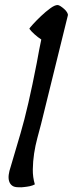

<svg xmlns="http://www.w3.org/2000/svg" viewBox="-20 -749 312 783"><path d="M147.5 -243.2Q140.6 -216.8 132.3 -186Q124 -155.3 119.1 -123Q114.3 -90.8 113.8 -58.6Q113.3 -26.4 122.1 2.9Q113.3 7.8 101.6 10.3Q89.8 12.7 79.1 13.7Q67.4 15.6 54.7 14.6Q38.1 14.6 29.3 7.8Q20.5 1 17.1 -10.3Q13.7 -21.5 15.6 -36.6Q17.6 -51.8 23.4 -68.4Q33.2 -101.6 64 -206.1Q94.7 -310.5 129.9 -492.2Q135.7 -523.4 140.1 -547.4Q144.5 -571.3 148.4 -587.9Q134.8 -596.7 121.1 -608.9Q107.4 -621.1 99.6 -631.8Q100.6 -634.8 114.7 -650.4Q128.9 -666 147.5 -683.6Q166 -701.2 184.6 -714.8Q203.1 -728.5 214.8 -728.5Q219.7 -728.5 227.1 -723.6Q234.4 -718.8 241.7 -712.4Q249 -706.1 253.4 -698.7Q257.8 -691.4 256.8 -686.5Z"/></svg>

Font: Satisfy
Style: Regular
Weight: 400
Designer: Font Diner, Inc
Foundry: Font Diner, Inc
Version: Version 1.001